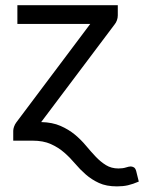

<svg xmlns="http://www.w3.org/2000/svg" viewBox="-20 -526 539 718"><path d="M499 153Q477 162.5 458.5 166.8Q440 171 417.5 171Q377.5 171 350 158.2Q322.5 145.5 300.8 126.5Q279 107.5 260.5 85.5Q242 63.5 220.2 44.5Q198.5 25.5 170.2 12.8Q142 0 101.5 0H29.5V-37Q29.5 -43.5 32.5 -52.2Q35.5 -61 41.5 -69L317.5 -436.5H45V-506.5H420.5V-468.5Q420.5 -459 417.2 -450Q414 -441 408.5 -434.5L134 -69.5Q176 -68.5 206.2 -55.2Q236.5 -42 259.8 -22.8Q283 -3.5 301.5 18.8Q320 41 338 60Q356 79 376.2 91.5Q396.5 104 423 104Q439.5 104 451 100.2Q462.5 96.5 469 96.5Q474.5 96.5 480.5 99.8Q486.5 103 489.5 114.5Z"/></svg>

Font: Lato-Regular
Style: Regular
Weight: 400
Designer: Lukasz Dziedzic with Adam Twardoch and Botio Nikoltchev
Foundry: tyPoland Lukasz Dziedzic
Version: Version 2.015; 2015-08-06; http://www.latofonts.com/